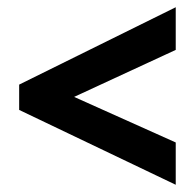

<svg xmlns="http://www.w3.org/2000/svg" viewBox="-20 -625 543 531"><path d="M466 -114V-231L185 -357L466 -487V-605L33 -391V-321Z"/></svg>

Font: Noto Sans Armenian Condensed
Style: Bold
Weight: 700
Width: 3
Designer: Monotype Design Team
Foundry: Monotype Imaging Inc.
Version: Version 2.008